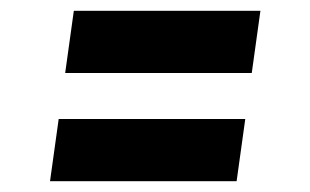

<svg xmlns="http://www.w3.org/2000/svg" viewBox="-20 -452 573 355"><path d="M72.5 -117 88.5 -232H433.5L417.5 -117ZM100.5 -317 116.5 -432H461.5L445.5 -317Z"/></svg>

Font: Mohave SemiBold
Style: Italic
Weight: 600
Italic angle: -8°
Designer: Gumpita Rahayu
Foundry: Tokotype
Version: Version 2.003